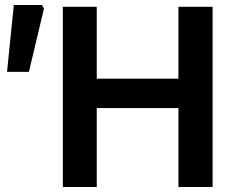

<svg xmlns="http://www.w3.org/2000/svg" viewBox="-20 -744 896 764"><path d="M230 -717H365V-431H690V-717H826V0H690V-314H365V0H230ZM35 -724H147L155 -710L95 -458H8Z"/></svg>

Font: Nebula Sans Semibold
Style: Regular
Weight: 600
Designer: Paul D. Hunt for Adobe (as Source Sans)
Foundry: Nebula Entertainment & Broadcasting LLC
Version: Version 1.010